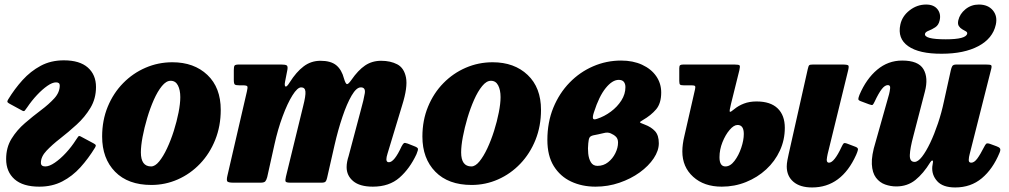

<svg xmlns="http://www.w3.org/2000/svg" viewBox="-20 -804 4440 845"><path d="M160 -87.5Q160 -71.5 179.5 -71.5Q197 -71.5 221.2 -88Q245.5 -104.5 270.2 -131.2Q295 -158 314 -188Q320.5 -198 324.2 -202.8Q328 -207.5 335 -203.5L391 -173.5Q397.5 -170 400.5 -166.8Q403.5 -163.5 398 -154Q369 -106.5 333.8 -67.5Q298.5 -28.5 254 -5.5Q209.5 17.5 153 17.5Q81 17.5 44 -15.2Q7 -48 7 -104Q7 -155 30.8 -193.5Q54.5 -232 89.8 -262.2Q125 -292.5 160 -318.8Q195 -345 219 -371.2Q243 -397.5 243 -428Q243 -441.5 226.5 -441.5Q210.5 -441.5 188.5 -426.2Q166.5 -411 143 -386Q119.5 -361 100 -332Q93 -322.5 89.5 -317.8Q86 -313 79 -316.5L23 -347Q16.5 -350.5 13.5 -353.8Q10.5 -357 16 -366.5Q44 -412.5 79.2 -451.5Q114.5 -490.5 159.2 -514.5Q204 -538.5 261 -538.5Q330.5 -538.5 366.5 -506.8Q402.5 -475 402.5 -421Q402.5 -370 378 -329.2Q353.5 -288.5 317.2 -255.5Q281 -222.5 245 -194.5Q209 -166.5 184.5 -140.5Q160 -114.5 160 -87.5Z M429.5 -203Q429.5 -274.5 454.2 -334.5Q479 -394.5 522 -438.2Q565 -482 620.8 -506Q676.5 -530 738.5 -530Q834 -530 892.8 -474.2Q951.5 -418.5 951.5 -320.5Q951.5 -249 927.2 -188.5Q903 -128 860.5 -83.5Q818 -39 762.8 -14.5Q707.5 10 646 10Q543.5 10 486.5 -48.2Q429.5 -106.5 429.5 -203ZM600 -133.5Q600 -71.5 645 -71.5Q662.5 -71.5 680.5 -93.5Q698.5 -115.5 715.2 -151.2Q732 -187 745 -228.2Q758 -269.5 765.8 -308.8Q773.5 -348 773.5 -376.5Q773.5 -408 763 -428.2Q752.5 -448.5 731 -448.5Q711.5 -448.5 692.5 -425.2Q673.5 -402 657 -364.8Q640.5 -327.5 627.8 -284.5Q615 -241.5 607.5 -201.5Q600 -161.5 600 -133.5Z M1031 -520H1217.5Q1234 -520 1240.8 -516.8Q1247.5 -513.5 1245 -498L1234.5 -444Q1231 -425.5 1236.8 -423.2Q1242.5 -421 1255 -441.5Q1284 -487.5 1316.5 -512Q1349 -536.5 1390.5 -536.5Q1436 -536.5 1460 -516.8Q1484 -497 1494 -458Q1501 -434.5 1507 -433.8Q1513 -433 1526 -451.5Q1556 -495 1586.8 -515.8Q1617.5 -536.5 1657.5 -536.5Q1698.5 -536.5 1728.5 -520.8Q1758.5 -505 1766.8 -462.8Q1775 -420.5 1750 -341L1685.5 -128Q1680.5 -112 1680.5 -103Q1680.5 -90 1691.5 -90Q1715.5 -90 1747.5 -160Q1754 -172 1758 -174.2Q1762 -176.5 1774.5 -172L1801 -161.5Q1817.5 -155.5 1819.2 -150Q1821 -144.5 1813 -125.5Q1783.5 -62 1738.2 -22.2Q1693 17.5 1621 17.5Q1563.5 17.5 1534.5 -6.8Q1505.5 -31 1505.5 -68.5Q1505.5 -80.5 1508 -93.2Q1510.5 -106 1514 -116L1567 -315.5Q1581.5 -367.5 1585.5 -393.5Q1589.5 -419.5 1568 -419.5Q1548.5 -419.5 1527.5 -383.5Q1506.5 -347.5 1487 -289.5Q1467.5 -231.5 1452.5 -166L1419.5 -21Q1417 -9.5 1412.8 -4.8Q1408.5 0 1394.5 0H1259Q1239.5 0 1237 -5.2Q1234.5 -10.5 1238.5 -27L1314 -336Q1326 -383 1324.2 -401.2Q1322.5 -419.5 1305.5 -419.5Q1289 -419.5 1267 -384.2Q1245 -349 1223.8 -291.8Q1202.5 -234.5 1188 -168.5L1156 -24.5Q1152.5 -11.5 1147.5 -5.8Q1142.5 0 1126 0H1008.5Q983.5 0 980 -6.2Q976.5 -12.5 981 -31.5L1066.5 -401Q1070.5 -418 1068.8 -423.2Q1067 -428.5 1049 -428.5H1033.5Q1018 -428.5 1013.5 -432Q1009 -435.5 1009 -453V-495Q1009 -510.5 1012.2 -515.2Q1015.5 -520 1031 -520Z M1839 -203Q1839 -274.5 1863.8 -334.5Q1888.5 -394.5 1931.5 -438.2Q1974.5 -482 2030.2 -506Q2086 -530 2148 -530Q2243.5 -530 2302.2 -474.2Q2361 -418.5 2361 -320.5Q2361 -249 2336.8 -188.5Q2312.5 -128 2270 -83.5Q2227.5 -39 2172.2 -14.5Q2117 10 2055.5 10Q1953 10 1896 -48.2Q1839 -106.5 1839 -203ZM2009.5 -133.5Q2009.5 -71.5 2054.5 -71.5Q2072 -71.5 2090 -93.5Q2108 -115.5 2124.8 -151.2Q2141.5 -187 2154.5 -228.2Q2167.5 -269.5 2175.2 -308.8Q2183 -348 2183 -376.5Q2183 -408 2172.5 -428.2Q2162 -448.5 2140.5 -448.5Q2121 -448.5 2102 -425.2Q2083 -402 2066.5 -364.8Q2050 -327.5 2037.2 -284.5Q2024.5 -241.5 2017 -201.5Q2009.5 -161.5 2009.5 -133.5Z M2389 -188Q2389 -266 2415.2 -330Q2441.5 -394 2486.8 -440.5Q2532 -487 2590.5 -512.2Q2649 -537.5 2713.5 -537.5Q2766 -537.5 2806 -519Q2846 -500.5 2868 -468.8Q2890 -437 2890 -397Q2890 -349.5 2867.8 -323Q2845.5 -296.5 2809 -275.5Q2795 -267.5 2796.5 -265.2Q2798 -263 2818 -255.5Q2846 -245 2862.8 -226.8Q2879.5 -208.5 2879.5 -173.5Q2879.5 -141 2857 -107.2Q2834.5 -73.5 2795.5 -45.2Q2756.5 -17 2706.2 0.2Q2656 17.5 2601 17.5Q2541.5 17.5 2493.5 -5Q2445.5 -27.5 2417.2 -73Q2389 -118.5 2389 -188ZM2607.5 -281Q2640 -291.5 2668.5 -312.8Q2697 -334 2714.8 -362Q2732.5 -390 2732.5 -420.5Q2732.5 -435 2725.5 -443.8Q2718.5 -452.5 2703 -452.5Q2675 -452.5 2645.8 -416.5Q2616.5 -380.5 2594 -310Q2587.5 -290.5 2589.8 -283Q2592 -275.5 2607.5 -281ZM2638 -218.5Q2626 -215.5 2613.8 -213Q2601.5 -210.5 2591.5 -208.5Q2578.5 -205.5 2574.5 -198.5Q2570.5 -191.5 2569 -173Q2566.5 -151.5 2568.8 -128.5Q2571 -105.5 2580.5 -89.8Q2590 -74 2609.5 -74Q2636 -74 2656.2 -90Q2676.5 -106 2688.2 -129.8Q2700 -153.5 2700 -176.5Q2700 -193 2691 -202Q2682 -211 2668 -217Q2654.5 -223 2638 -218.5Z M3712 -491.5 3622.5 -126Q3621.5 -121.5 3620 -113Q3618.5 -104.5 3618.5 -101Q3618.5 -88 3628.5 -88Q3640 -88 3654 -105.8Q3668 -123.5 3683 -156Q3689 -169 3692.8 -172.8Q3696.5 -176.5 3709.5 -171.5L3745 -158Q3757.5 -153.5 3755.8 -144.8Q3754 -136 3748 -122.5Q3683.5 21 3554 21Q3501 21 3471.8 -4Q3442.5 -29 3442.5 -71.5Q3442.5 -83.5 3445.5 -99.5Q3448.5 -115.5 3451 -126L3535 -500Q3538 -514 3541.5 -517Q3545 -520 3557.5 -520H3687Q3710.5 -520 3713.8 -515.5Q3717 -511 3712 -491.5ZM2992 -205.5 3039 -411.5Q3041.5 -422.5 3038.5 -425.5Q3035.5 -428.5 3023.5 -428.5H2989Q2976.5 -428.5 2973 -431.8Q2969.5 -435 2969.5 -447.5V-504Q2969.5 -514.5 2973.5 -517.2Q2977.5 -520 2987.5 -520H3212.5Q3232 -520 3235 -516Q3238 -512 3234 -495L3197 -346Q3189 -314 3192.2 -312Q3195.5 -310 3212 -324Q3230 -339 3254.2 -348.2Q3278.5 -357.5 3309.5 -357.5Q3371 -357.5 3402.5 -327Q3434 -296.5 3434 -241.5Q3434 -188 3412.2 -141Q3390.5 -94 3352 -58.5Q3313.5 -23 3263.2 -2.8Q3213 17.5 3156.5 17.5Q3078.5 17.5 3030.8 -25.8Q2983 -69 2983 -137.5Q2983 -168.5 2992 -205.5ZM3146.5 -112Q3146.5 -71.5 3172.5 -71.5Q3194 -71.5 3212.5 -95.8Q3231 -120 3242.2 -153.5Q3253.5 -187 3253.5 -214.5Q3253.5 -254 3226 -254Q3209.5 -254 3191 -232.2Q3172.5 -210.5 3159.5 -178Q3146.5 -145.5 3146.5 -112Z M4288 -784Q4328.5 -784 4349.8 -758.2Q4371 -732.5 4362.5 -695Q4349 -634.5 4286 -601Q4223 -567.5 4124.5 -567.5Q4025 -567 3977 -600.8Q3929 -634.5 3942.5 -696Q3950.5 -733 3983.2 -758.5Q4016 -784 4056 -784Q4089.5 -784 4105.8 -763.5Q4122 -743 4115.5 -714.5Q4111 -693.5 4096 -683.8Q4081 -674 4067 -668.8Q4053 -663.5 4051 -655.5Q4046 -631 4142.5 -631Q4231 -631 4236.5 -655.5Q4238 -662 4231 -666Q4224 -670 4214.8 -675.2Q4205.5 -680.5 4199.8 -689.5Q4194 -698.5 4197.5 -714.5Q4204 -743 4229.2 -763.5Q4254.5 -784 4288 -784ZM3762.5 -386.5Q3792.5 -457 3840.5 -497.2Q3888.5 -537.5 3950.5 -537.5Q4021.5 -537.5 4044 -499.8Q4066.5 -462 4050.5 -401L3999.5 -204.5Q3985.5 -152.5 3984.2 -122Q3983 -91.5 4005 -91.5Q4020 -91.5 4037.8 -114.2Q4055.5 -137 4073.8 -175.2Q4092 -213.5 4108 -261Q4124 -308.5 4134.5 -358.5L4164.5 -494.5Q4167 -506 4171 -513Q4175 -520 4189 -520H4318.5Q4336.5 -520 4341.2 -517.5Q4346 -515 4342.5 -501L4247.5 -125.5Q4244 -113 4243.5 -100.5Q4243 -88 4254.5 -88Q4267.5 -88 4280.8 -105.8Q4294 -123.5 4311 -157Q4316 -167 4320 -171Q4324 -175 4336.5 -171L4366.5 -160Q4378 -156 4381.2 -150.2Q4384.5 -144.5 4379 -131.5Q4349.5 -60 4301 -19.5Q4252.5 21 4184 21Q4129.5 21 4104.8 -6.5Q4080 -34 4083 -70.5L4086 -90Q4087 -97.5 4083 -97.5Q4079 -97.5 4074 -89.5Q4044 -40.5 4008.8 -12Q3973.5 16.5 3924.5 16.5Q3899.5 16.5 3875.5 8Q3851.5 -0.5 3835.2 -22Q3819 -43.5 3817 -81.5Q3815 -119.5 3833.5 -179L3893 -390Q3896 -401.5 3897.5 -415.5Q3899 -429.5 3887.5 -429.5Q3874.5 -429.5 3860.8 -412Q3847 -394.5 3829 -356Q3824 -345.5 3820.8 -342.8Q3817.5 -340 3804.5 -345L3768.5 -358.5Q3757.5 -362.5 3757.5 -368Q3757.5 -373.5 3762.5 -386.5Z"/></svg>

Font: Besley* Narrow Heavy
Style: Italic
Weight: 800
Width: 4
Italic angle: -13°
Designer: Owen Earl
Foundry: indestructible type*
Version: Version 3.000; ttfautohint (v1.8.3)